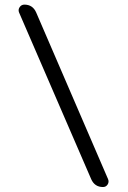

<svg xmlns="http://www.w3.org/2000/svg" viewBox="-20 -750 540 811"><path d="M365.2 6.8 60.5 -697.3Q55.7 -709 63 -719.7Q70.3 -730.5 83 -730.5Q118.2 -730.5 132.8 -697.3L436.5 6.8Q441.4 18.6 434.6 29.3Q427.7 40 415 40Q379.9 40 365.2 6.8Z"/></svg>

Font: Rounded-X Mgen+ 1m regular
Style: Regular
Weight: 400
Designer: [Source Han Sans]
Ryoko NISHIZUKA  (kana & ideographs); Paul D. Hunt (Latin, Greek & Cyrillic); Wenlong ZHANG  (bopomofo
Version: Version 1.059.20150602